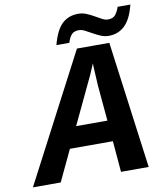

<svg xmlns="http://www.w3.org/2000/svg" viewBox="-142 -906 833 980"><g transform="rotate(-10 275.0 -416.5)"><path d="M548.8 0H405.3L391.6 -161.1H168.9L92.8 0H-51.3L293 -658.7H460.9ZM359.9 -569.8Q352.1 -549.8 337.2 -516.6Q322.3 -483.4 220.2 -269.5H382.3L365.7 -455.1L360.4 -552.7ZM464.8 -694.3Q443.4 -694.3 423.3 -702.9Q403.3 -711.4 384.8 -721.9Q366.2 -732.4 349.6 -741Q333 -749.5 318.4 -749.5Q294.9 -749.5 282 -736.8Q269 -724.1 259.8 -694.3H192.9Q212.4 -769 245.8 -800.8Q279.3 -832.5 329.6 -832.5Q351.6 -832.5 372.1 -824Q392.6 -815.4 410.9 -804.9Q429.2 -794.4 445.3 -785.9Q461.4 -777.3 475.6 -777.3Q500 -777.3 512.5 -791Q524.9 -804.7 534.7 -832.5H600.6Q582.5 -759.3 548.3 -726.8Q514.2 -694.3 464.8 -694.3Z"/></g></svg>

Font: Cousine
Style: Bold Italic
Weight: 700
Italic angle: -12°
Monospace: yes
Designer: Steve Matteson
Foundry: Ascender Corporation
Version: Version 1.20